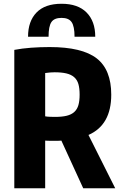

<svg xmlns="http://www.w3.org/2000/svg" viewBox="-20 -1000 640 1020"><path d="M306 -253Q297 -252 288 -252Q279 -252 270 -252Q268 -252 260.5 -252Q253 -252 245 -252Q237 -252 229.5 -252.5Q222 -253 220 -253V0H56V-735Q98 -743 145.5 -746.5Q193 -750 244 -750Q416 -750 493.5 -690Q571 -630 571 -497Q571 -336 450 -283L592 0H422ZM273 -379Q309 -379 334 -385Q359 -391 374.5 -405Q390 -419 396.5 -441.5Q403 -464 403 -497Q403 -531 396.5 -553.5Q390 -576 374 -590Q358 -604 332.5 -610Q307 -616 270 -616Q262 -616 246.5 -615Q231 -614 220 -612V-382Q231 -380 246.5 -379.5Q262 -379 273 -379ZM376 -805Q376 -860 360.5 -882.5Q345 -905 307 -905Q268 -905 253 -882.5Q238 -860 238 -805H129Q129 -887 174 -933.5Q219 -980 307 -980Q394 -980 440 -933.5Q486 -887 486 -805Z"/></svg>

Font: Encode Sans Compressed
Style: ExtraBold
Weight: 800
Designer: Pablo Impallari, Andres Torresi
Foundry: Pablo Impallari, Andres Torresi
Version: Version 1.000; ttfautohint (v1.00) -l 8 -r 50 -G 200 -x 14 -